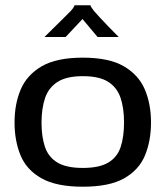

<svg xmlns="http://www.w3.org/2000/svg" viewBox="-20 -696 626 726"><path d="M293 10Q193 10 136.5 -22Q80 -54 57.5 -109Q35 -164 35 -233Q35 -303 58.5 -358Q82 -413 138 -445.5Q194 -478 293 -478Q392 -478 448 -445.5Q504 -413 527.5 -358Q551 -303 551 -233Q551 -164 528.5 -109Q506 -54 450 -22Q394 10 293 10ZM293 -61Q355 -61 389 -81Q423 -101 436 -139.5Q449 -178 449 -233Q449 -288 435.5 -327Q422 -366 388.5 -387Q355 -408 293 -408Q232 -408 198 -386.5Q164 -365 150.5 -325.5Q137 -286 137 -232Q137 -179 150 -140.5Q163 -102 197 -81.5Q231 -61 293 -61ZM148 -556Q163 -571 182 -589.5Q201 -608 219 -626Q237 -644 248 -655Q256 -664 259 -669.5Q262 -675 262 -676H322Q322 -672 335 -655Q341 -648 357 -630.5Q373 -613 392.5 -593Q412 -573 429 -556H349L292 -624L228 -556Z"/></svg>

Font: Red Rose
Style: Regular
Weight: 400
Designer: Jaikishan Patel
Version: Version 2.000; ttfautohint (v1.8.3)